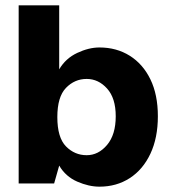

<svg xmlns="http://www.w3.org/2000/svg" viewBox="-20 -688 636 720"><path d="M353 12Q313 12 269.5 -7Q226 -26 202 -67L183 0H50V-668H202V-428Q226 -469 269.5 -489.5Q313 -510 353 -510Q417 -510 466.5 -479Q516 -448 544 -390.5Q572 -333 572 -252Q572 -171 544 -111.5Q516 -52 466.5 -20Q417 12 353 12ZM305 -106Q349 -106 381.5 -144.5Q414 -183 414 -252Q414 -320 381.5 -356Q349 -392 305 -392Q260 -392 227.5 -358.5Q195 -325 195 -249Q195 -172 227.5 -139Q260 -106 305 -106Z"/></svg>

Font: Atkinson Hyperlegible
Style: Bold
Weight: 700
Designer: Elliott Scott, Megan Eiswerth, Linus Boman, Theodore Petrosky
Foundry: Braille Institute
Version: Version 1.006; ttfautohint (v1.8.3)